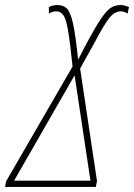

<svg xmlns="http://www.w3.org/2000/svg" viewBox="-60 -742 532 762"><path d="M320 0 325 -23 258 -470 317 -576Q354 -646 374.5 -671.5Q395 -697 419 -697Q428 -697 435 -694Q442 -691 446 -688L452 -714Q446 -716 437.5 -719Q429 -722 418 -722Q394 -722 375 -707.5Q356 -693 327.5 -647Q299 -601 250 -505Q240 -604 229.5 -650Q219 -696 204.5 -709Q190 -722 168 -722Q149 -722 134 -714V-688Q147 -697 164 -697Q186 -697 197.5 -670.5Q209 -644 219 -558L228 -478L-36 -22L-40 0ZM236 -443 299 -25H-4Z"/></svg>

Font: Noto Sans Display SemiCondensed Thin
Style: Italic
Weight: 250
Width: 4
Designer: Monotype Design team
Foundry: Monotype Imaging Inc.
Version: 1.000